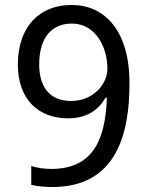

<svg xmlns="http://www.w3.org/2000/svg" viewBox="-20 -744 591 774"><path d="M190 10C450 10 502 -204 502 -409C502 -623 400 -724 269 -724C136 -724 52 -633 52 -484C52 -346 132 -267 255 -267C332 -267 379 -303 405 -350H411C405 -195 364 -63 187 -63C159 -63 129 -67 106 -75V1C128 7 165 10 190 10ZM267 -337C181 -337 138 -393 138 -484C138 -597 192 -649 270 -649C365 -649 413 -554 413 -467C413 -404 355 -337 267 -337Z"/></svg>

Font: Noto Sans Bengali
Style: Regular
Weight: 400
Designer: Jelle Bosma - Monotype Design Team
Foundry: Monotype Imaging Inc.
Version: Version 2.003